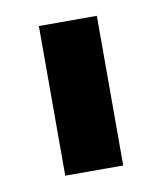

<svg xmlns="http://www.w3.org/2000/svg" viewBox="-49 -791 335 398"><g transform="rotate(-10 119.0 -592.5)"><path d="M58 -435H180V-750H58Z"/></g></svg>

Font: Finlandica
Style: Bold
Weight: 700
Designer: Niklas Ekholm, Juho Hiilivirta, Jaakko Suomalainen
Foundry: Helsinki Type Studio
Version: Version 2.000;Glyphs 3.2 (3202)